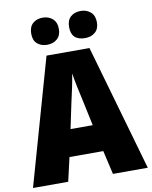

<svg xmlns="http://www.w3.org/2000/svg" viewBox="-99 -1002 850 1074"><g transform="rotate(-10 326.0 -464.5)"><path d="M434 -775Q468 -775 490.5 -794.5Q513 -814 513 -851Q513 -889 490.5 -909Q468 -929 434 -929Q399 -929 377 -909.5Q355 -890 355 -851Q355 -775 434 -775ZM218 -775Q252 -775 274.5 -794.5Q297 -814 297 -851Q297 -889 274.5 -909Q252 -929 218 -929Q184 -929 162 -909.5Q140 -890 140 -851Q140 -813 162 -794Q184 -775 218 -775ZM264 -288 293 -426Q302 -464 312 -512Q322 -560 327 -593Q332 -560 342.5 -509.5Q353 -459 361 -425L390 -288ZM652 0 447 -716H203L0 0H200L231 -135H423L454 0Z"/></g></svg>

Font: Noto Sans UI SemiCondensed Black
Style: Regular
Weight: 900
Width: 4
Designer: Monotype Design Team
Foundry: Monotype Imaging Inc.
Version: 1.001